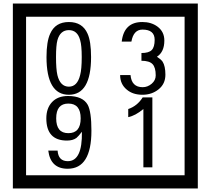

<svg xmlns="http://www.w3.org/2000/svg" viewBox="-20 -980 1195 1090"><path d="M1103 90H53V-960H1103ZM1028 15V-885H128V15ZM497 -656Q497 -442 371 -442Q244 -442 244 -656Q244 -744 265 -789Q294 -855 371 -855Q448 -855 477 -789Q497 -745 497 -656ZM444 -656Q444 -723 435 -752Q420 -809 371 -809Q322 -809 306 -752Q298 -723 298 -656Q298 -587 306 -553Q322 -488 371 -488Q419 -488 435 -554Q444 -587 444 -656ZM919 -556Q919 -504 880.5 -473Q842 -442 789 -442Q734 -442 700 -471Q662 -502 662 -554H721Q727 -485 790 -485Q818 -485 841 -504.5Q864 -524 864 -552Q864 -597 846 -616Q828 -635 783 -635V-679Q825 -679 841.5 -696Q858 -713 858 -754Q858 -812 789 -812Q738 -812 726 -744H671Q684 -855 788 -855Q839 -855 874 -829Q913 -800 913 -750Q913 -685 871 -658Q895 -642 903 -630Q919 -605 919 -556ZM499 -238Q499 -22 364 -22Q267 -22 254 -125H307Q311 -65 365 -65Q448 -65 445 -232Q424 -205 414 -197Q394 -182 360 -182Q243 -182 243 -308Q243 -366 275.5 -400.5Q308 -435 366 -435Q450 -435 478 -385Q499 -346 499 -238ZM438 -308Q438 -392 368 -392Q299 -392 299 -308Q299 -224 368 -224Q438 -224 438 -308ZM845 -30H794V-361Q748 -323 708 -315V-361Q759 -378 790 -427H845Z"/></svg>

Font: Unicode BMP Fallback SIL
Style: Regular
Weight: 400
Foundry: NRSI, SIL International
Version: Version 5.1 Based on Unicode 5.1